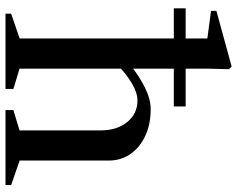

<svg xmlns="http://www.w3.org/2000/svg" viewBox="-100 -742 842 681"><g transform="rotate(90 320.5 -401.0)"><path d="M9 -597V-639H357V-597ZM28 0V-20L130 -55L116 -35V-730L131 -714L18 -729V-748L215 -802L225 -793L223 -718V-439L216 -447Q249 -474 290 -494.5Q331 -515 367 -515Q420 -515 461 -496Q502 -477 525.5 -443.5Q549 -410 549 -366V-35L535 -55L636 -20V0H370V-28L456 -54L442 -35V-338Q442 -395 412.5 -431.5Q383 -468 336 -468Q308 -468 275.5 -448.5Q243 -429 216 -403L223 -425V-35L209 -54L295 -28V0Z"/></g></svg>

Font: Wittgenstein Medium
Style: Regular
Weight: 500
Designer: Jörg Drees
Foundry: Jörg Drees
Version: Version 1.500